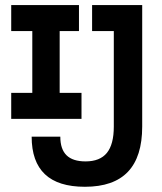

<svg xmlns="http://www.w3.org/2000/svg" viewBox="-20 -713 626 743"><path d="M308.6 9.8Q205.1 9.8 153.8 -38.8Q102.5 -87.4 102.5 -184.1H213.4Q213.4 -135.7 237.5 -112.1Q261.7 -88.4 311 -88.4Q366.7 -88.4 393.6 -121.3Q420.4 -154.3 420.4 -223.1V-693.4H530.3V-223.1Q530.3 -106.4 475.1 -48.3Q419.9 9.8 308.6 9.8ZM23.4 -252.9V-353.5H295.4V-252.9ZM105 -252.9V-693.4H210.9V-252.9ZM23.4 -592.8V-693.4H285.6V-592.8ZM336.4 -592.8V-693.4H469.2V-592.8Z"/></svg>

Font: Cascadia Mono Medium
Style: Regular
Weight: 500
Monospace: yes
Designer: Aaron Bell
Foundry: Saja Typeworks
Version: Version 2407.024